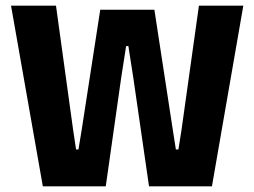

<svg xmlns="http://www.w3.org/2000/svg" viewBox="-20 -659 900 679"><path d="M131.5 0 19 -639H178L238.5 -200.5L249 -130.5H257.5L269 -200.5L334.5 -624.5H526L591 -200.5L602 -130.5H611L622 -200.5L683.5 -639H840.5L729.5 0H507L451.5 -383.5L434 -496H426L408.5 -383.5L354 0Z"/></svg>

Font: Anek Latin
Style: Bold
Weight: 700
Designer: Yesha Goshar
Foundry: Ek Type
Version: Version 1.003